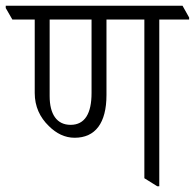

<svg xmlns="http://www.w3.org/2000/svg" viewBox="-50 -643 679 669"><path d="M210 -163C282 -163 321 -214 321 -312V-575H453V-22L498 6H505V-575H609V-582L586 -623H-30V-615L-7 -575H71V-319C71 -272 89 -234 120 -204C146 -178 176 -163 210 -163ZM123 -308V-575H269V-319C269 -248 246 -208 196 -208C148 -208 123 -245 123 -308Z"/></svg>

Font: Noto Serif Devanagari Condensed Light
Style: Regular
Weight: 300
Width: 3
Designer: Universal Thirst, Indian Type Foundry and the Monotype Design Team
Foundry: Monotype Imaging Inc.
Version: Version 2.004